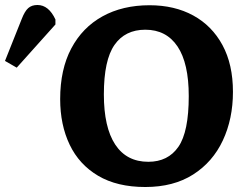

<svg xmlns="http://www.w3.org/2000/svg" viewBox="-198 -735 995 769"><path d="M384 14Q271 14 195 -31Q119 -76 81 -155.5Q43 -235 43 -338Q43 -457 87.5 -541Q132 -625 212.5 -669.5Q293 -714 401 -714Q501 -714 576 -673Q651 -632 693 -554.5Q735 -477 735 -367Q735 -259 694.5 -172.5Q654 -86 575.5 -36Q497 14 384 14ZM396 -87Q475 -87 516.5 -147Q558 -207 558 -350Q558 -482 513 -549Q468 -616 384 -616Q303 -616 260.5 -555Q218 -494 218 -357Q218 -225 263.5 -156Q309 -87 396 -87ZM-131 -464 -178 -491 -111 -659Q-99 -690 -85 -702.5Q-71 -715 -48 -715Q-3 -715 24 -657V-637Z"/></svg>

Font: Literata 12pt
Style: Bold
Weight: 700
Designer: Latin by Veronika Burian and Jose Scaglione. Greek by Irene Vlachou. Cyrillic by Vera Evstafieva.
Foundry: TypeTogether
Version: Version 3.002